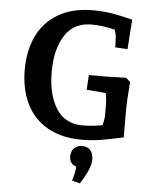

<svg xmlns="http://www.w3.org/2000/svg" viewBox="-63 -772 870 1086"><g transform="rotate(5 372.0 -229.0)"><path d="M65 -352Q65 -462 105.5 -545Q146 -628 226 -674Q306 -720 421 -720Q480 -720 533 -711Q586 -702 646 -686L634 -518L564 -522L562 -578Q562 -590 553 -621Q484 -639 420 -639Q319 -639 268.5 -560Q218 -481 218 -353Q218 -225 268 -145.5Q318 -66 419 -66Q470 -66 531 -77Q540 -115 540 -128V-196Q540 -222 533 -260L424 -269L429 -353H540L601 -355L640 -356L665 -334Q656 -224 656 -186V-19Q585 -3 532 6Q479 15 421 15Q306 15 226 -30.5Q146 -76 105.5 -159Q65 -242 65 -352ZM403 169Q364 157 364 115Q364 83 382.5 66.5Q401 50 426 50Q457 50 473.5 69Q490 88 490 123Q490 151 472 190Q454 229 431 262L386 250Q402 202 403 169Z"/></g></svg>

Font: Andada Pro ExtraBold
Style: Regular
Weight: 800
Designer: Carolina Giovagnoli
Foundry: Huerta Tipografica
Version: Version 3.005; ttfautohint (v1.8.4)